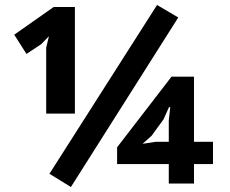

<svg xmlns="http://www.w3.org/2000/svg" viewBox="-20 -735 920 769"><path d="M609 -715 694 -665 264 14 178 -39ZM833 -78H757V0H656V-78H449V-145L667 -428H757V-167H833ZM656 -253 662 -306H657L635 -257L587 -191L551 -159L603 -167H656ZM165 -544 176 -590 145 -558 86 -519 37 -596 195 -707H280V-280H165Z"/></svg>

Font: PTSans
Style: Bold
Weight: 700
Designer: A.Korolkova, O.Umpeleva, V.Yefimov
Foundry: ParaType Ltd
Version: Version 2.003W OFL